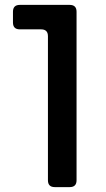

<svg xmlns="http://www.w3.org/2000/svg" viewBox="-20 -765 432 785"><path d="M204 0Q176 0 176 -28V-617Q176 -645 148 -645H61Q33 -645 33 -673V-717Q33 -745 61 -745H265Q293 -745 293 -717V-28Q293 0 265 0Z"/></svg>

Font: Pitagon Sans Text SemiBold
Style: Regular
Weight: 600
Designer: Travis Tran
Foundry: Pitagon
Version: Version 1.001; ttfautohint (v1.8.4.7-5d5b);gftools[0.9.26]